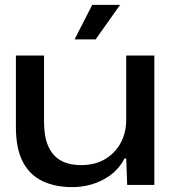

<svg xmlns="http://www.w3.org/2000/svg" viewBox="-20 -756 708 785"><path d="M275 9Q207 9 155 -15Q103 -39 74 -93Q45 -147 45 -237V-529H160V-258Q160 -199 176.5 -160Q193 -121 226.5 -101Q260 -81 312 -81Q367 -81 408 -104.5Q449 -128 472.5 -170Q496 -212 496 -267V-529H611V0H500L496 -108H489Q461 -53 403 -22Q345 9 275 9ZM285 -595 357 -736H471L371 -595Z"/></svg>

Font: Mona Sans Expanded Medium
Style: Regular
Weight: 500
Width: 7
Designer: Deni Anggara
Foundry: GitHub
Version: Version 2.000